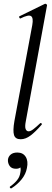

<svg xmlns="http://www.w3.org/2000/svg" viewBox="-20 -746 280 1041"><path d="M92 9Q63 9 56 -14Q49 -37 58 -89L155 -610Q162 -649 148.5 -658.5Q135 -668 91 -646Q87 -645 84.5 -651Q82 -657 86 -658L223 -725Q228 -727 232 -723Q236 -719 235 -717L120 -89Q114 -59 119 -46.5Q124 -34 135 -34Q146 -34 161.5 -46Q177 -58 197 -77Q201 -81 205 -77Q209 -73 205 -69Q173 -32 146 -11.5Q119 9 92 9ZM42 275Q38 277 34.5 272.5Q31 268 35 265Q58 249 72.5 231Q87 213 90 191Q95 167 88 156Q81 145 72 143L101 130Q102 150 93 159.5Q84 169 67 169Q43 169 32.5 154Q22 139 23 120Q25 103 38 92Q51 81 74 81Q105 81 119.5 104.5Q134 128 126 165Q120 198 97.5 226Q75 254 42 275Z"/></svg>

Font: Cormorant Light Medium
Style: Italic
Weight: 500
Italic angle: -10°
Version: Version 4.000